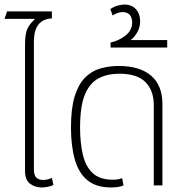

<svg xmlns="http://www.w3.org/2000/svg" viewBox="-22 -815 814 844"><path d="M161 9Q132 9 110 -7.5Q88 -24 88 -64V-617Q88 -669 99.5 -691Q111 -713 130 -729L129 -732H-2L9 -765H206V-734Q167 -732 147 -707Q127 -682 127 -630V-70Q127 -45 137.5 -34.5Q148 -24 167 -24Q177 -24 187.5 -26.5Q198 -29 206 -33L213 -2Q201 4 187 6.5Q173 9 161 9Z M466 9Q401 9 362.5 -22.5Q324 -54 307 -113.5Q290 -173 290 -255Q290 -338 306 -390.5Q322 -443 350.5 -472.5Q379 -502 417.5 -513.5Q456 -525 500 -525Q592 -525 642 -482.5Q692 -440 692 -357V0H654V-353Q654 -417 617.5 -454Q581 -491 502 -491Q451 -491 412 -471Q373 -451 351.5 -400Q330 -349 330 -254Q330 -188 342 -136Q354 -84 385 -54.5Q416 -25 474 -25Q498 -25 515 -32L521 0Q510 5 496 7Q482 9 466 9Z M464 -606V-628Q501 -636 530 -659Q559 -682 559 -717Q559 -737 548.5 -749.5Q538 -762 516 -762Q506 -762 494 -757.5Q482 -753 473 -747L463 -775Q479 -786 495.5 -790.5Q512 -795 524 -795Q557 -795 575.5 -774.5Q594 -754 594 -721Q594 -695 581 -672.5Q568 -650 552 -639H713V-606Z"/></svg>

Font: Noto Sans Thai UI SemCond ExtLt
Style: Regular
Weight: 200
Width: 4
Designer: Monotype Design Team
Foundry: Monotype Imaging Inc.
Version: Version 2.000